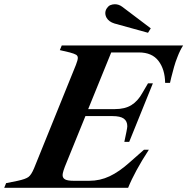

<svg xmlns="http://www.w3.org/2000/svg" viewBox="-80 -888 886 908"><path d="M-51 -22 4 -33Q41 -41 54.5 -51Q68 -61 81 -92L279 -581Q288 -604 288 -614Q288 -624 280 -629Q272 -634 250 -640L203 -651L212 -673H786Q771 -650 759 -618Q750 -596 743 -571Q736 -546 730 -522L724 -496H701Q700 -560 669.5 -600Q639 -640 577 -640H446L337 -372H463Q511 -372 541.5 -391Q572 -410 593 -448L620 -494H643L531 -217H508L518 -265Q522 -285 522 -291Q522 -315 505.5 -327Q489 -339 452 -339H324L235 -120Q216 -75 216 -60Q216 -46 228 -39.5Q240 -33 269 -33H342Q393 -33 438.5 -54.5Q484 -76 533 -120L601 -180H624Q557 -77 526 0H-60ZM461 -777Q435 -785 424 -804Q418 -815 418 -826Q418 -837 424 -847Q430 -857 440 -863Q452 -868 463 -868Q482 -868 498 -856L633 -754L620 -733Z"/></svg>

Font: Ibarra Real Nova
Style: Bold Italic
Weight: 700
Italic angle: -22°
Designer: Jose Maria Ribagorda & Octavio Pardo
Foundry: Octavio Pardo
Version: Version 1.014